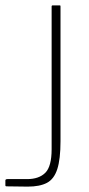

<svg xmlns="http://www.w3.org/2000/svg" viewBox="-30 -693 330 714"><path d="M195 -168Q195 -101 183 -64Q171 -27 144.5 -13Q118 1 73 1L-4 0Q-8 0 -9 -1Q-10 -2 -10 -4V-22Q-10 -27 -2 -27Q16 -27 34.5 -27Q53 -27 71 -27Q115 -27 138.5 -50.5Q162 -74 162 -138V-669Q162 -673 166 -673H192Q194 -673 194.5 -672Q195 -671 195 -669Z"/></svg>

Font: Glory Thin
Style: Regular
Weight: 100
Designer: Robert Leuschke
Foundry: Robert Leuschke
Version: Version 1.011